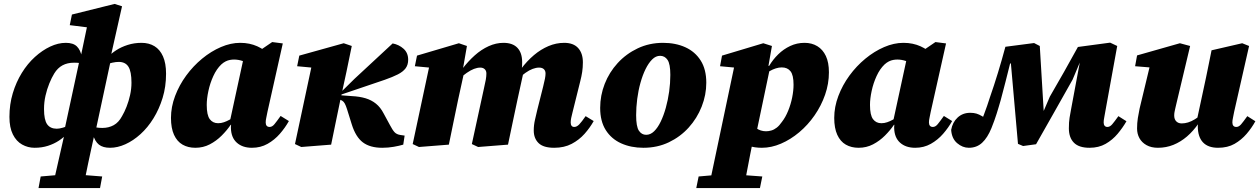

<svg xmlns="http://www.w3.org/2000/svg" viewBox="-20 -736 6412 977"><path d="M176 221 187 162 304 152H373L500 162L489 221ZM156 16Q122 16 92.5 -0.5Q63 -17 45.5 -52Q28 -87 28 -141Q28 -205 45 -261.5Q62 -318 91 -365Q120 -412 157.5 -446Q195 -480 235.5 -499Q276 -518 315 -518Q353 -518 371.5 -499.5Q390 -481 396 -447H416L409 -410Q402 -413 388.5 -415Q375 -417 357 -417Q323 -417 298 -403.5Q273 -390 256 -362Q243 -341 231 -311.5Q219 -282 211.5 -249Q204 -216 204 -181Q204 -126 220 -103.5Q236 -81 269 -81Q282 -81 300.5 -86.5Q319 -92 337 -100Q355 -108 366 -116V-57H322Q305 -37 280 -20.5Q255 -4 224 6Q193 16 156 16ZM246 221 309 -57 306 -65 388 -445 392 -453 427 -620 479 -590 335 -608 346 -662 563 -716 601 -704 544 -451 546 -440 464 -58 459 -45Q451 -7 443 28Q435 63 428.5 95.5Q422 128 415.5 159Q409 190 403 221ZM540 16Q504 16 483.5 0Q463 -16 452 -54L440 -64L447 -93Q456 -90 469.5 -87.5Q483 -85 501 -85Q533 -85 558.5 -99Q584 -113 601 -145Q613 -165 624 -193Q635 -221 642 -252.5Q649 -284 649 -315Q649 -372 633.5 -396.5Q618 -421 584 -421Q570 -421 551.5 -417Q533 -413 515.5 -406Q498 -399 487 -392V-446H530Q546 -464 571.5 -480.5Q597 -497 630 -507.5Q663 -518 700 -518Q738 -518 766 -501Q794 -484 809.5 -449Q825 -414 825 -361Q825 -295 807.5 -238Q790 -181 761 -134Q732 -87 695 -53.5Q658 -20 618 -2Q578 16 540 16Z M974 16Q937 16 909 0Q881 -16 865.5 -50Q850 -84 850 -136Q850 -192 871 -247.5Q892 -303 927.5 -351.5Q963 -400 1008.5 -437.5Q1054 -475 1104 -496.5Q1154 -518 1202 -518Q1227 -518 1248.5 -513.5Q1270 -509 1289 -500.5Q1308 -492 1325 -480L1259 -400Q1235 -419 1213.5 -426Q1192 -433 1171 -433Q1161 -433 1150 -431Q1139 -429 1128 -423.5Q1117 -418 1106 -408Q1082 -385 1065.5 -349Q1049 -313 1040.5 -273.5Q1032 -234 1032 -202Q1032 -150 1047.5 -129.5Q1063 -109 1090 -109Q1105 -109 1119.5 -114Q1134 -119 1147.5 -126.5Q1161 -134 1174 -143L1176 -101H1154Q1135 -73 1108 -46Q1081 -19 1047.5 -1.5Q1014 16 974 16ZM1262 16Q1214 16 1185 -10Q1156 -36 1155 -85Q1155 -88 1155 -90.5Q1155 -93 1155.5 -96Q1156 -99 1156 -101H1146L1221 -447H1255L1365 -522L1419 -515L1341 -167Q1338 -150 1335 -137Q1332 -124 1332 -113Q1332 -102 1337 -96Q1342 -90 1352 -90Q1365 -90 1376.5 -104Q1388 -118 1408 -146L1450 -120Q1431 -86 1404 -55Q1377 -24 1341.5 -4Q1306 16 1262 16Z M1513 12 1481 -3 1570 -420 1631 -386 1492 -399 1503 -453 1729 -516 1770 -502 1743 -371 1712 -228Q1700 -171 1688.5 -114.5Q1677 -58 1665 0ZM2032 0Q2012 6 1983.5 11Q1955 16 1925 16Q1863 16 1826.5 -11.5Q1790 -39 1770 -103L1746 -180Q1740 -199 1734.5 -209Q1729 -219 1721.5 -223.5Q1714 -228 1704 -231L1696 -234V-271H1719L1784 -335L1978 -515Q2010 -509 2033.5 -488Q2057 -467 2057 -432Q2057 -406 2044 -388.5Q2031 -371 2004.5 -357.5Q1978 -344 1938 -330L1714 -254L1716 -251L1770 -247Q1810 -245 1840 -236Q1870 -227 1893 -208.5Q1916 -190 1932 -159L1964 -100Q1977 -75 1987.5 -63.5Q1998 -52 2018 -49L2039 -46Z M2112 12 2080 -3 2169 -420 2230 -386 2091 -399 2102 -453 2315 -516 2356 -502 2332 -364 2341 -365 2311 -228Q2299 -171 2287.5 -114.5Q2276 -58 2264 0ZM2413 12 2381 -3 2443 -288Q2449 -313 2452 -330.5Q2455 -348 2455 -362Q2455 -376 2446.5 -384Q2438 -392 2424 -392Q2409 -392 2392 -385.5Q2375 -379 2355.5 -365.5Q2336 -352 2314 -332L2309 -386H2333Q2362 -424 2395.5 -454Q2429 -484 2466.5 -501Q2504 -518 2542 -518Q2589 -518 2613 -492.5Q2637 -467 2637 -420Q2637 -399 2635.5 -388.5Q2634 -378 2631 -365H2643L2613 -228Q2601 -171 2589 -114.5Q2577 -58 2565 0ZM2800 16Q2745 16 2720.5 -8Q2696 -32 2696 -72Q2696 -100 2702.5 -127.5Q2709 -155 2714 -177L2744 -296Q2750 -320 2753 -335.5Q2756 -351 2756 -362Q2756 -376 2747.5 -384Q2739 -392 2723 -392Q2708 -392 2690.5 -385.5Q2673 -379 2654 -365.5Q2635 -352 2612 -331L2608 -385H2631Q2662 -426 2697 -455.5Q2732 -485 2771 -501.5Q2810 -518 2851 -518Q2898 -518 2922 -491.5Q2946 -465 2946 -419Q2946 -393 2942.5 -370Q2939 -347 2933 -324L2893 -163Q2889 -148 2886.5 -135.5Q2884 -123 2884 -113Q2884 -102 2888.5 -96Q2893 -90 2902 -90Q2915 -90 2927.5 -103Q2940 -116 2960 -145L3001 -120Q2982 -86 2954.5 -55Q2927 -24 2889 -4Q2851 16 2800 16Z M3254 16Q3191 16 3141 -6.5Q3091 -29 3062.5 -74Q3034 -119 3034 -187Q3034 -250 3057 -309Q3080 -368 3123 -415Q3166 -462 3225 -490Q3284 -518 3354 -518Q3418 -518 3467.5 -495.5Q3517 -473 3545.5 -428Q3574 -383 3574 -315Q3574 -253 3550.5 -193.5Q3527 -134 3484.5 -87Q3442 -40 3383.5 -12Q3325 16 3254 16ZM3268 -50Q3290 -50 3308.5 -68Q3327 -86 3342 -117Q3357 -148 3368 -187.5Q3379 -227 3385 -270Q3391 -313 3391 -355Q3391 -410 3377 -431Q3363 -452 3339 -452Q3317 -452 3298.5 -433.5Q3280 -415 3265 -384.5Q3250 -354 3239 -314.5Q3228 -275 3222.5 -232.5Q3217 -190 3217 -150Q3217 -92 3231 -71Q3245 -50 3268 -50Z M3523 221 3535 162 3650 152H3723L3859 162L3847 221ZM3586 221 3721 -420 3783 -386 3644 -399 3654 -453 3864 -516 3908 -502 3888 -388 3897 -385 3825 -42 3814 -33Q3805 12 3796.5 54.5Q3788 97 3780.5 138Q3773 179 3765 221ZM3857 16Q3819 16 3789.5 6Q3760 -4 3733 -22L3779 -131Q3804 -101 3827 -84.5Q3850 -68 3878 -68Q3891 -68 3905 -72Q3919 -76 3932.5 -86.5Q3946 -97 3959 -116Q3977 -139 3990.5 -172Q4004 -205 4011 -240Q4018 -275 4018 -305Q4018 -354 4002.5 -373.5Q3987 -393 3958 -393Q3943 -393 3927.5 -388Q3912 -383 3898 -375Q3884 -367 3872 -358V-401H3894Q3913 -433 3940 -459.5Q3967 -486 4001 -502Q4035 -518 4074 -518Q4111 -518 4139 -501Q4167 -484 4182.5 -451Q4198 -418 4198 -368Q4198 -310 4178.5 -254Q4159 -198 4125 -149Q4091 -100 4047 -63Q4003 -26 3954 -5Q3905 16 3857 16Z M4349 16Q4312 16 4284 0Q4256 -16 4240.5 -50Q4225 -84 4225 -136Q4225 -192 4246 -247.5Q4267 -303 4302.5 -351.5Q4338 -400 4383.5 -437.5Q4429 -475 4479 -496.5Q4529 -518 4577 -518Q4602 -518 4623.5 -513.5Q4645 -509 4664 -500.5Q4683 -492 4700 -480L4634 -400Q4610 -419 4588.5 -426Q4567 -433 4546 -433Q4536 -433 4525 -431Q4514 -429 4503 -423.5Q4492 -418 4481 -408Q4457 -385 4440.5 -349Q4424 -313 4415.5 -273.5Q4407 -234 4407 -202Q4407 -150 4422.5 -129.5Q4438 -109 4465 -109Q4480 -109 4494.5 -114Q4509 -119 4522.5 -126.5Q4536 -134 4549 -143L4551 -101H4529Q4510 -73 4483 -46Q4456 -19 4422.5 -1.5Q4389 16 4349 16ZM4637 16Q4589 16 4560 -10Q4531 -36 4530 -85Q4530 -88 4530 -90.5Q4530 -93 4530.5 -96Q4531 -99 4531 -101H4521L4596 -447H4630L4740 -522L4794 -515L4716 -167Q4713 -150 4710 -137Q4707 -124 4707 -113Q4707 -102 4712 -96Q4717 -90 4727 -90Q4740 -90 4751.5 -104Q4763 -118 4783 -146L4825 -120Q4806 -86 4779 -55Q4752 -24 4716.5 -4Q4681 16 4637 16Z M4910 16Q4878 16 4850.5 -7.5Q4823 -31 4820 -75Q4827 -114 4853 -138Q4879 -162 4917 -162Q4935 -162 4948.5 -158Q4962 -154 4978 -144.5Q4994 -135 5019 -117L4984 -63L4960 -80Q4967 -100 4974 -119Q4981 -138 4988.5 -157.5Q4996 -177 5003 -197.5Q5010 -218 5017 -240Q5038 -300 5058 -365.5Q5078 -431 5096 -498L5242 -517L5271 -502L5292 -153H5283L5322 -244Q5358 -306 5394 -369.5Q5430 -433 5465 -497L5629 -519L5665 -502L5605 -172Q5602 -153 5599 -138.5Q5596 -124 5596 -113Q5596 -102 5601 -96Q5606 -90 5615 -90Q5628 -90 5639.5 -103.5Q5651 -117 5671 -145L5712 -119Q5693 -86 5667 -55Q5641 -24 5606 -4Q5571 16 5524 16Q5470 16 5444.5 -10Q5419 -36 5419 -83Q5419 -115 5422.5 -136.5Q5426 -158 5430 -179L5485 -474L5517 -426H5478L5438 -331Q5392 -249 5345.5 -167Q5299 -85 5252 -2L5186 7L5160 -4L5124 -413H5120Q5109 -367 5096.5 -319.5Q5084 -272 5072 -226Q5067 -209 5062 -192Q5057 -175 5051.5 -157.5Q5046 -140 5039.5 -122Q5033 -104 5025 -84Q5005 -35 4977.5 -9.5Q4950 16 4910 16Z M5872 16Q5838 16 5814 2.5Q5790 -11 5778 -33Q5766 -55 5766 -82Q5766 -110 5770 -135.5Q5774 -161 5779 -184L5836 -421L5879 -389L5756 -399L5766 -454L5984 -516L6036 -502L5966 -208Q5963 -195 5960.5 -184.5Q5958 -174 5956.5 -165.5Q5955 -157 5955 -148Q5955 -129 5965.5 -118.5Q5976 -108 5993 -108Q6009 -108 6025.5 -113Q6042 -118 6060 -129Q6078 -140 6098 -156L6108 -108H6079Q6052 -69 6020 -41.5Q5988 -14 5951 1Q5914 16 5872 16ZM6178 16Q6127 16 6101 -12Q6075 -40 6075 -94Q6075 -102 6076 -109Q6077 -116 6078 -123H6070L6117 -342Q6124 -377 6131 -410.5Q6138 -444 6145 -480L6301 -516L6336 -502L6260 -167Q6257 -150 6254 -136.5Q6251 -123 6251 -113Q6251 -102 6256 -96Q6261 -90 6271 -90Q6284 -90 6295.5 -103.5Q6307 -117 6327 -145L6368 -119Q6350 -86 6323.5 -55Q6297 -24 6262 -4Q6227 16 6178 16Z"/></svg>

Font: Source Serif 4 Black
Style: Italic
Weight: 900
Italic angle: -12°
Designer: Frank Grießhammer
Foundry: Adobe Systems Incorporated
Version: Version 4.004;hotconv 1.0.116;makeotfexe 2.5.65601